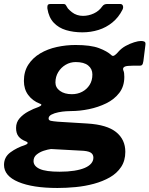

<svg xmlns="http://www.w3.org/2000/svg" viewBox="-64 -762 744 956"><path d="M222 174Q99 174 27.5 144Q-44 114 -44 59Q-44 20 -12 -3.5Q20 -27 61 -40Q72 -44 73.5 -49Q75 -54 65 -58Q41 -67 28.5 -82.5Q16 -98 16 -125Q16 -153 33.5 -173Q51 -193 77 -207Q103 -221 127 -229Q139 -234 141.5 -238.5Q144 -243 134 -246Q98 -260 76.5 -289Q55 -318 55 -359Q55 -406 77 -440Q99 -474 136 -496Q173 -518 219 -528Q265 -538 312 -538Q387 -538 428.5 -522.5Q470 -507 491 -487Q498 -480 508 -487.5Q518 -495 525 -504Q541 -522 562 -533.5Q583 -545 604 -551.5Q625 -558 638 -558Q649 -558 655.5 -554.5Q662 -551 660 -538L650 -458Q648 -443 643 -438.5Q638 -434 629 -435Q615 -435 599 -435Q583 -435 576 -434Q541 -432 551 -409Q553 -405 554 -397Q555 -389 555 -379Q555 -332 530 -299.5Q505 -267 465 -247.5Q425 -228 379 -218.5Q333 -209 290 -209Q283 -209 265 -208Q247 -207 227 -203Q207 -199 192.5 -191.5Q178 -184 178 -172Q178 -163 189 -160.5Q200 -158 224 -156L371 -147Q469 -141 514.5 -104Q560 -67 560 -6Q560 38 539 69.5Q518 101 483 121Q448 141 404 153Q360 165 313 169.5Q266 174 222 174ZM233 93Q274 93 305.5 88Q337 83 358 74Q379 65 390 52Q401 39 401 23Q401 6 387 -2.5Q373 -11 337 -12L190 -20Q174 -18 154 -11.5Q134 -5 118.5 7.5Q103 20 103 40Q103 65 133.5 79Q164 93 233 93ZM294 -293Q322 -293 345 -305Q368 -317 382 -339Q396 -361 396 -391Q396 -419 375 -436Q354 -453 313 -453Q286 -453 263 -439.5Q240 -426 226 -403Q212 -380 212 -351Q212 -326 234.5 -309.5Q257 -293 294 -293ZM535 -742Q545 -742 548 -733Q551 -724 546 -714Q527 -676 496 -650.5Q465 -625 426.5 -613Q388 -601 346 -601Q302 -601 265 -612Q228 -623 203.5 -649Q179 -675 172 -719Q171 -728 173 -735Q175 -742 187 -742H253Q261 -742 264.5 -735.5Q268 -729 274 -720Q283 -710 294.5 -701Q306 -692 320 -687.5Q334 -683 349 -683Q377 -683 403 -695Q429 -707 445 -730Q450 -737 456 -739.5Q462 -742 468 -742H535Z"/></svg>

Font: Libre Franklin Thin ExtraBold
Style: Italic
Weight: 800
Italic angle: -8°
Version: Version 2.000